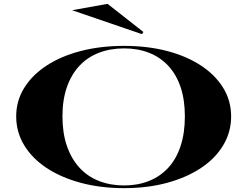

<svg xmlns="http://www.w3.org/2000/svg" viewBox="-20 -961 1283 996"><path d="M624 -723Q745 -723 846.5 -696.5Q948 -670 1022.5 -621Q1097 -572 1138 -505Q1179 -438 1179 -357Q1179 -276 1138 -207.5Q1097 -139 1022.5 -89.5Q948 -40 846.5 -12.5Q745 15 624 15Q502 15 399.5 -12.5Q297 -40 222 -89.5Q147 -139 105.5 -207.5Q64 -276 64 -357Q64 -438 105.5 -505Q147 -572 222 -621Q297 -670 399.5 -696.5Q502 -723 624 -723ZM624 -710Q552 -710 492.5 -687Q433 -664 391 -618.5Q349 -573 326.5 -507.5Q304 -442 304 -357Q304 -272 326.5 -205.5Q349 -139 391 -92.5Q433 -46 492.5 -22.5Q552 1 624 1Q695 1 753.5 -22.5Q812 -46 853.5 -91.5Q895 -137 917 -204Q939 -271 939 -357Q939 -443 917 -508.5Q895 -574 853.5 -619Q812 -664 753.5 -687Q695 -710 624 -710ZM716 -784 354 -908 538 -941 724 -795Z"/></svg>

Font: Kalnia Expanded
Style: Regular
Weight: 400
Width: 7
Designer: Frida Medrano
Foundry: Frida Medrano
Version: Version 1.105